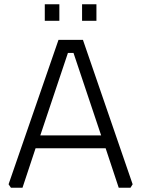

<svg xmlns="http://www.w3.org/2000/svg" viewBox="-20 -876 659 896"><path d="M20 -16 253 -690H367L599 -16L589 0H534L473 -184H146L85 0H31ZM168 -244H452L323 -629H297ZM189 -779V-856H257V-779ZM363 -779V-856H430V-779Z"/></svg>

Font: Oxanium ExtraLight Light
Style: Regular
Weight: 300
Version: Version 2.000